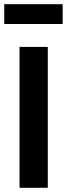

<svg xmlns="http://www.w3.org/2000/svg" viewBox="-27 -893 318 913"><path d="M65.9 -669.9H200.2V0H65.9ZM-6.8 -778.8V-873H271V-778.8Z"/></svg>

Font: LT Wave Text Bold
Style: Regular
Weight: 700
Designer: Daniel Lyons
Version: Version 2.5 (Glyphs App)